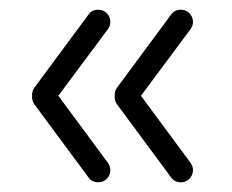

<svg xmlns="http://www.w3.org/2000/svg" viewBox="-20 -391 478 395"><path d="M182 -16Q169 -16 162 -26L51 -176Q46 -183 46 -191V-196Q46 -204 51 -211L162 -361Q169 -371 182 -371Q193 -371 200 -363.5Q207 -356 207 -346Q207 -338 202 -331L100 -194L202 -56Q207 -49 207 -41Q207 -31 200 -23.5Q193 -16 182 -16ZM352 -16Q339 -16 332 -26L221 -176Q216 -183 216 -191V-196Q216 -204 221 -211L332 -361Q339 -371 352 -371Q363 -371 370 -363.5Q377 -356 377 -346Q377 -338 372 -331L270 -194L372 -56Q377 -49 377 -41Q377 -31 370 -23.5Q363 -16 352 -16Z"/></svg>

Font: Hubballi
Style: Regular
Weight: 400
Designer: Erin McLaughlin
Version: Version 1.000; ttfautohint (v1.8.3)